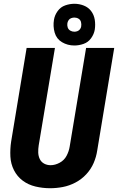

<svg xmlns="http://www.w3.org/2000/svg" viewBox="-20 -989 625 1017"><path d="M245 8Q279 8 313 1.5Q347 -5 379.5 -22Q412 -39 437 -66Q462 -93 476 -125.5Q490 -158 495 -192L585 -735H436L349 -212Q345 -187 332.5 -163.5Q320 -140 296 -127Q272 -114 248 -114Q229 -114 213.5 -122.5Q198 -131 190.5 -147Q183 -163 182.5 -181.5Q182 -200 185 -219L271 -735H121L39 -239Q33 -199 35 -160Q37 -121 54 -87.5Q71 -54 100.5 -32Q130 -10 168 -1Q206 8 245 8ZM374 -748Q398 -748 422.5 -756.5Q447 -765 462.5 -786.5Q478 -808 482 -832Q486 -858 482 -884Q478 -910 463 -930Q448 -950 424 -959.5Q400 -969 374 -969Q350 -969 325.5 -960.5Q301 -952 285.5 -930.5Q270 -909 266 -885Q260 -850 269.5 -816.5Q279 -783 308.5 -765.5Q338 -748 374 -748ZM374 -821Q362 -821 352 -827Q342 -833 338.5 -844Q335 -855 337 -867Q339 -876 344 -883Q349 -890 357.5 -893Q366 -896 374 -896Q386 -896 396 -890Q406 -884 409 -872.5Q412 -861 410 -849Q409 -841 403.5 -834Q398 -827 390 -824Q382 -821 374 -821Z"/></svg>

Font: Iosevka Sparkle Heavy
Style: Italic
Weight: 900
Italic angle: -9°
Designer: Belleve Invis
Foundry: Belleve Invis
Version: Version 4.5.0; ttfautohint (v1.8.3)